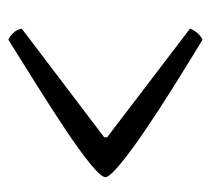

<svg xmlns="http://www.w3.org/2000/svg" viewBox="-42 -502 492 447"><g transform="rotate(90 203.5 -278.0)"><path d="M72 -52Q65 -55 57 -62.5Q49 -70 46 -83L299 -275V-282L46 -475Q55 -496 72 -504Q123 -473 179 -438Q235 -403 283.5 -370Q332 -337 362 -312Q392 -287 392 -278Q392 -268 362 -243.5Q332 -219 283.5 -186.5Q235 -154 179 -119Q123 -84 72 -52Z"/></g></svg>

Font: Texturina Light
Style: Regular
Weight: 300
Designer: Guillermo Torres Carreño
Foundry: Omnibus-Type
Version: Version 1.002; ttfautohint (v1.8.3)